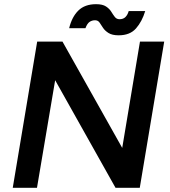

<svg xmlns="http://www.w3.org/2000/svg" viewBox="-20 -899 814 919"><path d="M41 0 158 -700H279L565 -191L650 -700H766L649 0H533L244 -515L157 0ZM548 -730Q517 -730 499.5 -741Q482 -752 473 -766Q464 -780 456.5 -791Q449 -802 435 -802Q420 -802 408.5 -794Q397 -786 389 -764H311Q324 -818 355 -848.5Q386 -879 440 -879Q471 -879 487.5 -868Q504 -857 512.5 -843Q521 -829 529.5 -818Q538 -807 552 -807Q570 -807 580.5 -817.5Q591 -828 596 -846H675Q660 -796 631 -763Q602 -730 548 -730Z"/></svg>

Font: Figtree SemiBold
Style: Italic
Weight: 600
Italic angle: -9.5°
Foundry: Erik Kennedy
Version: Version 2.001;gftools[0.9.30]